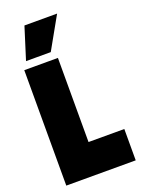

<svg xmlns="http://www.w3.org/2000/svg" viewBox="-172 -1017 813 1094"><g transform="rotate(-20 234.5 -469.5)"><path d="M33 0V-700H237V-190H454V0ZM60 -745 121 -939H319L210 -745Z"/></g></svg>

Font: Georama SemiCondensed Black
Style: Regular
Weight: 900
Width: 4
Designer: Jean-Baptiste Levee
Foundry: Production Type
Version: Version 1.001